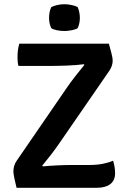

<svg xmlns="http://www.w3.org/2000/svg" viewBox="-20 -890 609 910"><path d="M300.5 -479.5Q315.5 -501.5 337.5 -529.5Q359.5 -557.5 380 -582.5L377 -585.5Q362.5 -583.5 341.5 -581.8Q320.5 -580 297.8 -579.2Q275 -578.5 254.8 -578Q234.5 -577.5 221.5 -577.5H67.5Q64.5 -588.5 63.8 -599Q63 -609.5 63 -620Q63 -637 65 -652Q67 -667 71.5 -683H496Q504 -654 508 -638.5Q512 -623 513 -615.5Q514 -608 514 -602.5Q514 -591.5 510.5 -579.8Q507 -568 498.5 -555L258.5 -207Q243 -184.5 221.2 -156.2Q199.5 -128 180 -104.5L183 -101.5Q215.5 -104.5 252.2 -106.2Q289 -108 315.5 -108H400.5Q439 -108 467.8 -113.8Q496.5 -119.5 516 -128.5Q520 -116 522.8 -100.2Q525.5 -84.5 525.5 -69Q525.5 -35 502.8 -17.5Q480 0 439.5 0H58.5Q51.5 -28 48.5 -42.8Q45.5 -57.5 44.5 -65.2Q43.5 -73 43.5 -78.5Q43.5 -91 47.5 -104.5Q51.5 -118 60 -129.5ZM212.5 -806Q212.5 -833.5 223 -856.5Q233.5 -862 251 -866Q268.5 -870 285.5 -870Q301.5 -870 320 -866Q338.5 -862 348 -856.5Q353 -845.5 355.8 -831.8Q358.5 -818 358.5 -806Q358.5 -778.5 348 -756.5Q339 -750.5 320.2 -746.8Q301.5 -743 285.5 -743Q268.5 -743 250.5 -746.5Q232.5 -750 223 -756.5Q212.5 -778.5 212.5 -806Z"/></svg>

Font: Signika Negative Light SemiBold
Style: Regular
Weight: 600
Version: Version 2.001